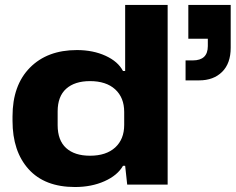

<svg xmlns="http://www.w3.org/2000/svg" viewBox="-20 -749 956 779"><path d="M284.2 9.8Q161.6 9.8 96.2 -62.5Q30.8 -134.8 30.8 -258.8V-276.9Q30.8 -402.8 101.3 -474.4Q171.9 -545.9 292 -545.9Q357.4 -545.9 408.2 -522.7Q459 -499.5 479 -460.9H487.8V-729H660.2V0H496.1L487.8 -76.2H479Q456.5 -37.1 403.8 -13.7Q351.1 9.8 284.2 9.8ZM732.9 -422.9V-503.9H762.2Q823.2 -503.9 823.2 -562V-591.8H744.1V-729H916V-555.2Q916 -491.7 881.1 -457.3Q846.2 -422.9 788.1 -422.9ZM345.2 -117.2Q410.6 -117.2 447.3 -150.6Q483.9 -184.1 483.9 -242.2V-294.9Q483.9 -353 447.3 -386.5Q410.6 -419.9 345.2 -419.9Q283.2 -419.9 248.5 -388.9Q213.9 -357.9 213.9 -296.9V-241.2Q213.9 -179.7 248.3 -148.4Q282.7 -117.2 345.2 -117.2Z"/></svg>

Font: Hubot Sans Expanded
Style: Bold
Weight: 700
Width: 7
Designer: Deni Anggara
Foundry: GitHub
Version: Version 1.001;gftools[0.9.31]